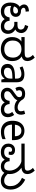

<svg xmlns="http://www.w3.org/2000/svg" viewBox="1830 -2660 842 4542"><g transform="rotate(90 2251.0 -389.0)"><path d="M243 12Q198 12 161 -2.5Q124 -17 96.5 -46Q69 -75 54.5 -117.5Q40 -160 40 -216Q40 -288 65 -344Q90 -400 135.5 -432Q181 -464 243 -464Q284 -464 314.5 -449Q345 -434 362 -407Q379 -380 379 -342Q379 -303 360.5 -273Q342 -243 305.5 -226Q269 -209 215 -209Q163 -209 128 -230Q93 -251 74 -274L94 -340Q107 -322 135 -300.5Q163 -279 208 -279Q257 -279 279 -295Q301 -311 301 -338Q301 -365 284 -379.5Q267 -394 241 -394Q199 -394 172 -369Q145 -344 132.5 -303Q120 -262 120 -215V-205Q120 -165 130.5 -138.5Q141 -112 159 -96.5Q177 -81 201.5 -74Q226 -67 253 -67Q320 -67 352.5 -103.5Q385 -140 394 -195H471Q477 -128 513 -97.5Q549 -67 597 -67Q652 -67 675.5 -95Q699 -123 699 -162Q699 -201 680.5 -231Q662 -261 632 -280.5Q602 -300 566 -307L634 -352Q684 -332 716.5 -303Q749 -274 765 -237Q781 -200 781 -156Q781 -83 737.5 -35.5Q694 12 602 12Q559 12 526 0Q493 -12 466.5 -37.5Q440 -63 417 -102L450 -103Q420 -60 390.5 -34.5Q361 -9 325.5 1.5Q290 12 243 12ZM189 -412Q135 -429 110 -465Q85 -501 85 -536Q85 -567 100.5 -592.5Q116 -618 152 -634.5Q188 -651 248 -653L256 -575Q207 -574 185.5 -561.5Q164 -549 164 -525Q164 -502 184.5 -485Q205 -468 246 -458ZM498 -306V-381H555Q598 -381 622 -387Q646 -393 659 -406Q670 -417 675 -430.5Q680 -444 680 -460Q680 -493 658.5 -520Q637 -547 570 -560L598 -636Q681 -618 721.5 -573Q762 -528 762 -469Q762 -425 737 -383Q712 -341 653 -320Q640 -316 630 -312.5Q620 -309 608.5 -307.5Q597 -306 577 -306Z M1141 12Q1060 12 995.5 -19Q931 -50 894 -109.5Q857 -169 857 -255Q857 -312 872.5 -356Q888 -400 916 -433Q944 -466 983 -488L1001 -474H857V-551H1213Q1267 -551 1289 -556Q1311 -561 1322 -569Q1335 -579 1339.5 -591.5Q1344 -604 1344 -618Q1344 -651 1328 -682.5Q1312 -714 1279 -747L1344 -790Q1391 -738 1408 -696.5Q1425 -655 1425 -612Q1425 -593 1417 -565.5Q1409 -538 1384 -516Q1371 -504 1353 -494.5Q1335 -485 1311 -480L1306 -488Q1344 -464 1370.5 -431.5Q1397 -399 1411 -356Q1425 -313 1425 -255Q1425 -177 1391 -117Q1357 -57 1293.5 -22.5Q1230 12 1141 12ZM1142 -69Q1210 -69 1254.5 -96Q1299 -123 1321 -169.5Q1343 -216 1343 -272Q1343 -337 1316.5 -382.5Q1290 -428 1245 -452Q1200 -476 1143 -476Q1081 -476 1035 -450.5Q989 -425 964 -379.5Q939 -334 939 -272Q939 -175 994.5 -122Q1050 -69 1142 -69Z M1734 -545Q1832 -545 1879 -502Q1926 -459 1926 -365V0H1862L1845 -76H1841Q1818 -47 1793.5 -27.5Q1769 -8 1737.5 1Q1706 10 1661 10Q1613 10 1574.5 -7Q1536 -24 1514 -59.5Q1492 -95 1492 -149Q1492 -229 1555 -272.5Q1618 -316 1749 -320L1840 -323V-355Q1840 -422 1811 -448Q1782 -474 1729 -474Q1687 -474 1649 -461.5Q1611 -449 1578 -433L1551 -499Q1586 -518 1634 -531.5Q1682 -545 1734 -545ZM1760 -259Q1660 -255 1621.5 -227Q1583 -199 1583 -148Q1583 -103 1610.5 -82Q1638 -61 1681 -61Q1749 -61 1794 -98.5Q1839 -136 1839 -214V-262Z M2568 12Q2507 12 2464.5 -14.5Q2422 -41 2387 -104H2418Q2395 -59 2367.5 -34Q2340 -9 2305.5 1.5Q2271 12 2225 12Q2169 12 2131 -9.5Q2093 -31 2074.5 -65Q2056 -99 2056 -136Q2056 -179 2072.5 -210Q2089 -241 2120 -267.5Q2151 -294 2194 -321Q2232 -346 2255 -368Q2278 -390 2278 -422Q2278 -443 2270 -458.5Q2262 -474 2244.5 -482Q2227 -490 2197 -490Q2154 -490 2134 -471.5Q2114 -453 2114 -422Q2114 -406 2119 -391.5Q2124 -377 2134 -363L2064 -332Q2048 -357 2040.5 -381.5Q2033 -406 2033 -431Q2033 -466 2051 -496Q2069 -526 2105.5 -544.5Q2142 -563 2198 -563Q2260 -563 2295 -542Q2330 -521 2344 -489Q2358 -457 2358 -423Q2358 -387 2343 -358.5Q2328 -330 2299.5 -305Q2271 -280 2231 -254Q2185 -224 2161.5 -201Q2138 -178 2138 -141Q2138 -102 2164 -84.5Q2190 -67 2230 -67Q2297 -67 2329 -102Q2361 -137 2365 -195H2441Q2446 -128 2482.5 -97.5Q2519 -67 2568 -67Q2624 -67 2647 -93.5Q2670 -120 2670 -155Q2670 -184 2658.5 -209.5Q2647 -235 2627 -257L2698 -303Q2722 -273 2737 -234Q2752 -195 2752 -151Q2752 -104 2732.5 -67Q2713 -30 2672.5 -9Q2632 12 2568 12ZM2524 -311Q2466 -311 2423 -330Q2380 -349 2350.5 -378Q2321 -407 2303 -438L2285 -469L2323 -511Q2375 -438 2424 -411.5Q2473 -385 2517 -385Q2561 -385 2586.5 -404Q2612 -423 2612 -464Q2612 -486 2606.5 -507Q2601 -528 2594 -540L2672 -563Q2681 -547 2687.5 -520Q2694 -493 2694 -468Q2694 -419 2674 -383.5Q2654 -348 2616.5 -329.5Q2579 -311 2524 -311Z M3074 -546Q3143 -546 3192.5 -516Q3242 -486 3268.5 -431.5Q3295 -377 3295 -304V-251H2928Q2930 -160 2974.5 -112.5Q3019 -65 3099 -65Q3150 -65 3189.5 -74.5Q3229 -84 3271 -102V-25Q3230 -7 3190 1.5Q3150 10 3095 10Q3019 10 2960.5 -21Q2902 -52 2869.5 -113.5Q2837 -175 2837 -264Q2837 -352 2866.5 -415Q2896 -478 2949.5 -512Q3003 -546 3074 -546ZM3073 -474Q3010 -474 2973.5 -433.5Q2937 -393 2930 -321H3203Q3203 -367 3189 -401Q3175 -435 3146.5 -454.5Q3118 -474 3073 -474Z M3572 12Q3516 12 3471.5 -10Q3427 -32 3402 -72Q3377 -112 3377 -167Q3377 -211 3395 -246.5Q3413 -282 3447 -303Q3481 -324 3529 -324Q3582 -324 3614 -299Q3646 -274 3646 -231Q3646 -215 3643 -199Q3640 -183 3633 -172L3565 -178Q3567 -184 3569 -193.5Q3571 -203 3571 -210Q3571 -232 3559 -243Q3547 -254 3526 -254Q3495 -254 3474 -232.5Q3453 -211 3453 -170Q3453 -125 3484.5 -96Q3516 -67 3580 -67Q3649 -67 3681 -102Q3713 -137 3718 -195H3794Q3799 -128 3833.5 -97.5Q3868 -67 3916 -67Q3972 -67 3994 -103.5Q4016 -140 4016 -191Q4016 -250 3995.5 -299.5Q3975 -349 3941 -387Q3907 -425 3866 -448Q3825 -471 3784 -477L3937 -483Q3988 -451 4024 -407Q4060 -363 4079 -310.5Q4098 -258 4098 -198Q4098 -126 4073.5 -79.5Q4049 -33 4009 -10.5Q3969 12 3923 12Q3872 12 3840 -1Q3808 -14 3786 -39.5Q3764 -65 3742 -101L3773 -105Q3747 -57 3717.5 -32Q3688 -7 3652.5 2.5Q3617 12 3572 12ZM3377 -474V-551H3887Q3941 -551 3963 -556Q3985 -561 3995 -569Q4009 -579 4013 -591.5Q4017 -604 4017 -618Q4017 -651 4001 -682.5Q3985 -714 3952 -747L4017 -790Q4064 -738 4081 -696.5Q4098 -655 4098 -612Q4098 -593 4090.5 -565.5Q4083 -538 4057 -516Q4032 -494 3997.5 -484Q3963 -474 3905 -474ZM4254 12Q4178 12 4121 -26.5Q4064 -65 4019 -123L4070 -177Q4112 -124 4155.5 -95.5Q4199 -67 4257 -67Q4317 -67 4350 -106Q4383 -145 4383 -210Q4383 -280 4358 -333Q4333 -386 4289 -424.5Q4245 -463 4187 -488L4230 -565Q4298 -532 4351 -482Q4404 -432 4434.5 -365Q4465 -298 4465 -215Q4465 -150 4442 -98.5Q4419 -47 4372 -17.5Q4325 12 4254 12Z"/></g></svg>

Font: lkannada25
Style: Book
Weight: 400
Designer: Jelle Bosma - Monotype Design Team
Foundry: Monotype Imaging Inc.
Version: Version 2.003